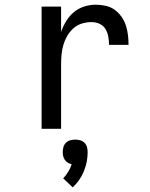

<svg xmlns="http://www.w3.org/2000/svg" viewBox="-20 -548 640 817"><path d="M157 0V-520H240V-412Q248 -436 261.5 -458Q275 -480 294 -496Q313 -512 337.5 -520Q362 -528 387 -528Q408 -528 429 -523.5Q450 -519 467 -507Q484 -495 496.5 -477.5Q509 -460 515.5 -440Q522 -420 524.5 -399Q527 -378 527 -357H444Q444 -374 441 -391.5Q438 -409 429 -424Q420 -439 404 -446.5Q388 -454 370 -454Q349 -454 329 -448Q309 -442 293 -428Q277 -414 266.5 -396Q256 -378 250 -358Q244 -338 242 -317Q240 -296 240 -276V0ZM289 249 249 211Q261 198 270.5 182.5Q280 167 285 151Q277 149 269 144.5Q261 140 256 132.5Q251 125 249 116.5Q247 108 247 99Q247 88 250 77.5Q253 67 260.5 59.5Q268 52 278.5 49Q289 46 300 46Q311 46 321.5 49Q332 52 339.5 59.5Q347 67 350 77.5Q353 88 353 99Q353 120 349 140.5Q345 161 337 180.5Q329 200 317 217.5Q305 235 289 249Z"/></svg>

Font: Zed Sans Extended
Style: Regular
Weight: 400
Width: 7
Designer: Belleve Invis
Foundry: Belleve Invis
Version: Version 1.0.0; ttfautohint (v1.8.4)